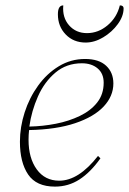

<svg xmlns="http://www.w3.org/2000/svg" viewBox="-20 -681 479 713"><path d="M184 12Q115 12 84.5 -33Q54 -78 54 -155Q54 -209 71.5 -263.5Q89 -318 121.5 -363Q154 -408 198.5 -435Q243 -462 296 -462Q347 -462 374 -437Q401 -412 401 -371Q401 -324 365 -285.5Q329 -247 259 -223.5Q189 -200 88 -198Q86 -180 86 -162Q86 -94 116.5 -52Q147 -10 200 -10Q272 -10 344 -102L353 -93Q316 -41 275 -14.5Q234 12 184 12ZM284 -446Q227 -446 186 -411.5Q145 -377 121 -323Q97 -269 89 -211Q139 -212 187.5 -221.5Q236 -231 276.5 -250.5Q317 -270 341 -300.5Q365 -331 365 -374Q365 -408 342.5 -427Q320 -446 284 -446ZM298 -523Q253 -523 224 -553Q195 -583 195 -628Q195 -661 215 -661Q211 -616 236.5 -587Q262 -558 303 -558Q345 -558 379.5 -587Q414 -616 425 -661Q439 -661 439 -650Q439 -621 417.5 -591.5Q396 -562 363.5 -542.5Q331 -523 298 -523Z"/></svg>

Font: Petrona Thin
Style: Italic
Weight: 100
Italic angle: -9°
Designer: Ringo R. Seeber
Foundry: Ringo R. Seeber
Version: Version 2.001; ttfautohint (v1.8.3)